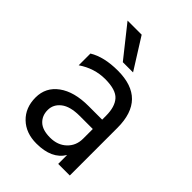

<svg xmlns="http://www.w3.org/2000/svg" viewBox="-211 -813 914 914"><g transform="rotate(45 246.0 -355.5)"><path d="M291 -560H222L98 -716H193ZM205 5Q134 5 90.5 -37Q47 -79 47 -147.5Q47 -216 102.5 -256.5Q158 -297 254 -297H346V-323Q346 -383 319 -413.5Q292 -444 219.5 -444Q147 -444 84 -401V-480Q141 -515 234 -515Q425 -515 425 -321V0H347V-60Q308 5 205 5ZM346 -169V-234H258Q194 -234 162 -209Q130 -184 130 -146Q130 -108 155 -84.5Q180 -61 231 -61Q282 -61 314 -91.5Q346 -122 346 -169Z"/></g></svg>

Font: Hind Jalandhar
Style: Regular
Weight: 400
Designer: Namrata Goyal
Foundry: Indian Type Foundry
Version: Version 0.702;PS 1.0;hotconv 1.0.81;makeotf.lib2.5.63406